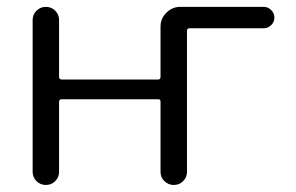

<svg xmlns="http://www.w3.org/2000/svg" viewBox="-20 -562 864 560"><path d="M749 -542Q761.7 -542 771 -532.7Q780.3 -523.4 780.3 -510.7Q780.3 -498 771 -488.8Q761.7 -479.5 749 -479.5H533.2Q525.4 -479.5 525.4 -472.7V-60.5Q525.4 -44.9 514.2 -33.7Q502.9 -22.5 486.8 -22.5Q470.7 -22.5 459.5 -33.7Q448.2 -44.9 448.2 -60.5V-265.6Q448.2 -272.5 441.4 -272.5H160.2Q152.3 -272.5 152.3 -265.6V-60.5Q152.3 -44.9 141.1 -33.7Q129.9 -22.5 113.8 -22.5Q97.7 -22.5 86.4 -33.7Q75.2 -44.9 75.2 -60.5V-503.9Q75.2 -519.5 86.4 -530.8Q97.7 -542 113.8 -542Q129.9 -542 141.1 -530.8Q152.3 -519.5 152.3 -503.9V-337.9Q152.3 -330.1 160.2 -330.1H441.4Q448.2 -330.1 448.2 -337.9V-484.4Q448.2 -507.8 465.3 -524.9Q482.4 -542 505.9 -542Z"/></svg>

Font: Gen Jyuu Gothic Normal
Style: Regular
Weight: 300
Designer: [Source Han Sans]
Ryoko NISHIZUKA  (kana & ideographs); Paul D. Hunt (Latin, Greek & Cyrillic); Wenlong ZHANG  (bopomofo
Version: Version 1.002.20150607